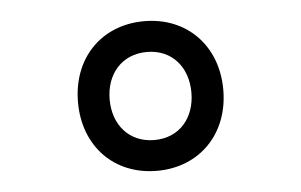

<svg xmlns="http://www.w3.org/2000/svg" viewBox="-36 -825 691 441"><g transform="rotate(-5 310.0 -604.5)"><path d="M310 -432C408.5 -432 477.5 -503 477.5 -604.5C477.5 -706 408.5 -777 310 -777C211 -777 142.5 -706 142.5 -604.5C142.5 -503 211 -432 310 -432ZM215.5 -604.5C215.5 -663 252 -706 310 -706C368 -706 404 -663 404 -604.5C404 -546 368 -503 310 -503C252 -503 215.5 -546 215.5 -604.5Z"/></g></svg>

Font: Monaspace Argon SemiBold
Style: Regular
Weight: 600
Designer: Riley Cran & the Lettermatic Team
Foundry: Lettermatic
Version: Version 1.000 (Monaspace Argon)